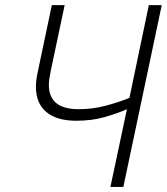

<svg xmlns="http://www.w3.org/2000/svg" viewBox="-20 -734 657 754"><path d="M413.6 0 478.5 -305.2Q438.5 -287.6 388.9 -273.7Q339.4 -259.8 279.8 -259.8Q202.6 -259.8 161.9 -294.2Q121.1 -328.6 121.1 -392.6Q121.1 -407.7 123 -422.1Q125 -436.5 128.9 -454.6L183.6 -713.9H233.9L179.2 -455.1Q175.8 -438 173.8 -424.8Q171.9 -411.6 171.9 -400.4Q171.9 -305.2 288.6 -305.2Q343.3 -305.2 393.3 -318.4Q443.4 -331.5 488.3 -349.6L564.5 -713.9H615.2L464.4 0Z"/></svg>

Font: Open Sans Light
Style: Italic
Weight: 300
Italic angle: -12°
Designer: Monotype Design Team
Foundry: Monotype Imaging Inc.
Version: Version 3.003; ttfautohint (v1.8.4)